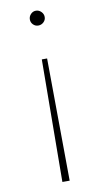

<svg xmlns="http://www.w3.org/2000/svg" viewBox="-87 -622 442 836"><g transform="rotate(-10 134.5 -204.0)"><path d="M167.8 -547.8Q167.8 -534.4 157.8 -525Q147.8 -515.6 134.4 -515.6Q121.1 -515.6 111.7 -525Q102.2 -534.4 102.2 -547.8Q102.2 -561.1 111.7 -571.1Q121.1 -581.1 134.4 -581.1Q147.8 -581.1 157.8 -571.1Q167.8 -561.1 167.8 -547.8ZM118.9 173.3 123.3 -367.8H146.7L151.1 173.3Z"/></g></svg>

Font: Paperlogy 1 Thin
Style: Regular
Weight: 250
Designer: redesigned by Lee Juim, glyphs from Gmarket Sans & Montserrat
Foundry: PT&
Version: Version 1.001